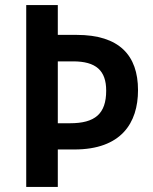

<svg xmlns="http://www.w3.org/2000/svg" viewBox="-20 -734 601 754"><path d="M522 -380C522 -517 448 -597 281 -597H207V-714H83V0H207V-147H272C456 -147 522 -251 522 -380ZM255 -250H207V-493H267C357 -493 397 -457 397 -378C397 -287 353 -250 255 -250Z"/></svg>

Font: Noto Sans Thai SemCond SemBd
Style: Regular
Weight: 600
Width: 4
Designer: Monotype Design Team
Foundry: Monotype Imaging Inc.
Version: Version 2.002